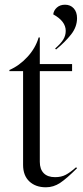

<svg xmlns="http://www.w3.org/2000/svg" viewBox="-20 -780 352 815"><path d="M259 -649Q259 -690 206 -719Q208 -736 221.5 -748Q235 -760 256 -760Q279 -760 293 -744.5Q307 -729 307 -703Q307 -666 282 -634Q257 -602 218 -570L214 -574Q238 -595 248.5 -612Q259 -629 259 -649ZM20 -483Q62 -501 96.5 -538.5Q131 -576 144 -621H149V-508H286V-478H149V-93Q149 -62 165.5 -45Q182 -28 214 -28Q240 -28 259 -38Q278 -48 303 -70L307 -66Q263 -22 235 -3.5Q207 15 175 15Q131 15 104.5 -10Q78 -35 78 -80V-478H20Z"/></svg>

Font: Nyght Serif Light
Style: Regular
Weight: 300
Designer: Maksym Kobuzan
Version: Version 0.410